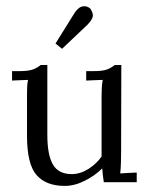

<svg xmlns="http://www.w3.org/2000/svg" viewBox="-20 -595 488 627"><path d="M191.4 12.1Q130.2 12.1 99.2 -23.5Q68.2 -59 68.2 -151.8V-285.3Q68.2 -297 68.6 -309.1Q68.9 -321.2 71.5 -334.1Q58.3 -333.7 45.3 -333.1Q32.3 -332.6 19.4 -331.9V-362.7H42.9Q74.8 -362.7 89.5 -368.9Q104.1 -375.1 112.6 -382.8H134.6V-154Q134.6 -89.1 152.9 -57.6Q171.3 -26 215.6 -26.4Q243.9 -27.1 269.9 -44Q295.9 -60.9 311.7 -84V-277.2Q311.7 -295.2 312.4 -308.2Q313.2 -321.2 315.4 -334.1Q301.8 -333.7 288.4 -333.1Q275 -332.6 261.5 -331.9V-362.7H284.6Q316.8 -362.7 331.5 -368.9Q346.2 -375.1 354.6 -382.8H376.2L375.5 -99Q375.5 -87.3 375 -65.5Q374.4 -43.6 372.6 -28.6Q386.1 -29.3 399.5 -30.3Q412.9 -31.2 426.5 -31.5V0H319Q316.8 -12.8 315.7 -23.8Q314.6 -34.8 313.9 -45.1Q290.8 -22 257.4 -5Q224.1 12.1 191.4 12.1ZM182.6 -435.6 161.3 -452.9 224.4 -554.1Q235.8 -570.2 246.2 -573.2Q256.7 -576.1 264 -573.2Q271.4 -570.2 273.2 -568.4Q278 -564.7 282.5 -550.8Q287.1 -536.9 266.6 -515.2Z"/></svg>

Font: Parastoo
Style: Regular
Weight: 400
Foundry: Saber Rastikerdar (saber.rastikerdar@gmail.com)
Version: Version 3.000